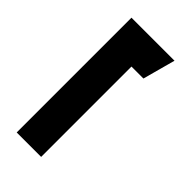

<svg xmlns="http://www.w3.org/2000/svg" viewBox="-15 -511 511 511"><g transform="rotate(-45 240.5 -255.0)"><path d="M23 -244H363V-199L455 -174V-336H23Z"/></g></svg>

Font: Charger Pro
Style: ExBdNar
Weight: 400
Designer: Jasper
Foundry: Cannot Into Space Fonts
Version: Version 1.09